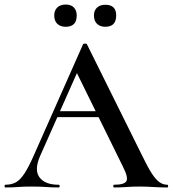

<svg xmlns="http://www.w3.org/2000/svg" viewBox="-26 -826 761 846"><path d="M216 -310 231 -336H437L444 -310ZM711 -12Q715 -12 715 -6Q715 0 711 0Q681 0 649.5 -2Q618 -4 589 -4Q556 -4 531.5 -2Q507 0 477 0Q473 0 473 -6Q473 -12 477 -12Q522 -12 531 -28Q540 -44 516 -91L307 -516L348 -583L150 -137Q124 -76 148.5 -44Q173 -12 232 -12Q237 -12 237 -6Q237 0 232 0Q202 0 177 -2Q152 -4 114 -4Q76 -4 53.5 -2Q31 0 -2 0Q-6 0 -6 -6Q-6 -12 -2 -12Q25 -12 44.5 -23Q64 -34 83 -63.5Q102 -93 125 -146L340 -631Q342 -634 349 -634Q356 -634 357 -631L602 -137Q625 -89 643 -61.5Q661 -34 677 -23Q693 -12 711 -12ZM264 -708Q240 -708 226.5 -721Q213 -734 213 -758Q213 -780 226.5 -793Q240 -806 264 -806Q287 -806 299.5 -793Q312 -780 312 -758Q312 -708 264 -708ZM438 -708Q415 -708 401.5 -721Q388 -734 388 -758Q388 -780 401.5 -792.5Q415 -805 438 -805Q486 -805 486 -758Q486 -708 438 -708Z"/></svg>

Font: Cormorant Light SemiBold
Style: Regular
Weight: 600
Version: Version 4.000